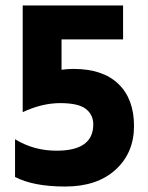

<svg xmlns="http://www.w3.org/2000/svg" viewBox="-20 -676 540 702"><path d="M35 -29V-167Q103 -125 187 -125Q321 -125 321 -221Q321 -257 293.5 -278Q266 -299 200 -299Q134 -299 63 -266V-656H430V-532H205V-421Q227 -424 249 -424Q356 -424 413 -369Q470 -314 470 -215.5Q470 -117 402.5 -55.5Q335 6 218.5 6Q102 6 35 -29Z"/></svg>

Font: Hind Jalandhar
Style: Bold
Weight: 700
Designer: Namrata Goyal
Foundry: Indian Type Foundry
Version: Version 0.702;PS 1.0;hotconv 1.0.81;makeotf.lib2.5.63406